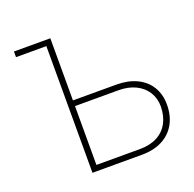

<svg xmlns="http://www.w3.org/2000/svg" viewBox="-125 -836 976 964"><g transform="rotate(-20 363.5 -353.5)"><path d="M241.2 -375H473.6Q535.6 -375 581.8 -352.8Q627.9 -330.6 652.8 -289.8Q677.7 -249 677.7 -194.3Q677.7 -135.3 653.1 -91.3Q628.4 -47.4 582.5 -23.7Q536.6 0 473.6 0H209V-676.8H46.9V-707H241.2ZM473.6 -30.3Q527.3 -30.3 565.7 -50.3Q604 -70.3 624.5 -107.7Q645 -145 645.5 -196.3Q645.5 -239.7 624.3 -273.4Q603 -307.1 564.2 -325.9Q525.4 -344.7 473.6 -344.7H241.2V-30.3Z"/></g></svg>

Font: Pretendard GOV Thin
Style: Regular
Weight: 100
Designer: Base glyphs from Inter by Rasmus Andersson; Hangeul glyphs from Noto Sans CJK(Source Han Sans) by Jang Soo-young and Kan
Foundry: Kil Hyung-jin
Version: Version 1.309